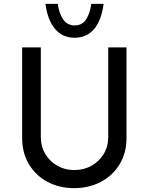

<svg xmlns="http://www.w3.org/2000/svg" viewBox="-20 -969 772 997"><path d="M192 -256Q192 -208 215 -169.5Q238 -131 277.5 -108.5Q317 -86 365 -86Q416 -86 455.5 -108.5Q495 -131 518.5 -169.5Q542 -208 542 -256V-723H637V-253Q637 -174 600.5 -115Q564 -56 502.5 -24Q441 8 365 8Q289 8 228 -24Q167 -56 131 -115Q95 -174 95 -253V-723H192ZM368 -773Q304 -773 265.5 -819Q227 -865 216 -949H280Q286 -901 307.5 -869Q329 -837 368 -837Q407 -837 427.5 -869Q448 -901 454 -949H518Q507 -863 468.5 -818Q430 -773 368 -773Z"/></svg>

Font: Synthetic
Style: Regular
Weight: 400
Designer: Santiago Orozco
Foundry: Typemade
Version: Version 2.000; ttfautohint (v1.8.4.7-5d5b)